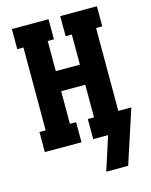

<svg xmlns="http://www.w3.org/2000/svg" viewBox="-135 -821 871 1108"><g transform="rotate(-15 300.0 -267.0)"><path d="M359 201 424 0H335V-120H372V-315H228V-120H265V0H46V-120H83V-615H46V-735H265V-615H228V-435H372V-615H335V-735H554V-615H517V-120H595L490 201Z"/></g></svg>

Font: Iosevka Etoile Heavy
Style: Regular
Weight: 900
Designer: Belleve Invis
Foundry: Belleve Invis
Version: Version 22.1.2; ttfautohint (v1.8.4)